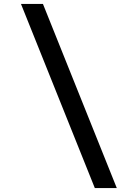

<svg xmlns="http://www.w3.org/2000/svg" viewBox="-20 -835 702 970"><path d="M570 115H459L86 -815H197Z"/></svg>

Font: Argentum Sans Medium
Style: Italic
Weight: 500
Italic angle: -11°
Designer: Julieta Ulanovsky (font), Cristiano Sobral (main changes and remaster)
Foundry: Julieta Ulanovsky (font), Cristiano Sobral (main changes and remaster)
Version: Version 2.007;June 15, 2022;FontCreator 14.0.0.2814 64-bit; 